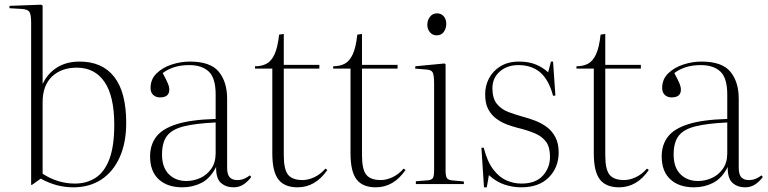

<svg xmlns="http://www.w3.org/2000/svg" viewBox="-20 -786 3278 820"><path d="M116 4 113 3V-690Q113 -725 105 -736Q97 -747 70 -748L20 -751L21 -761L156 -766L162 -762V-429H163Q184 -473 224 -498Q264 -523 320 -523Q417 -523 468 -457.5Q519 -392 519 -261Q519 -176 491 -114Q463 -52 412.5 -19Q362 14 293 14Q257 14 223 5Q189 -4 154 -23ZM300 -2Q350 -2 388 -26.5Q426 -51 447 -106Q468 -161 468 -253Q468 -375 426.5 -436Q385 -497 308 -497Q242 -497 202 -459Q162 -421 162 -349V-44Q227 -2 300 -2Z M759 14Q695 14 658 -20Q621 -54 621 -118Q621 -167 647 -201.5Q673 -236 734 -255.5Q795 -275 901 -278V-383Q901 -453 871.5 -480.5Q842 -508 788 -508Q752 -508 724 -499Q696 -490 675 -474Q692 -442 697.5 -428.5Q703 -415 703 -403Q703 -370 663 -370Q646 -370 634.5 -380.5Q623 -391 623 -410Q623 -448 649 -473Q675 -498 713.5 -510.5Q752 -523 791 -523Q879 -523 914.5 -479.5Q950 -436 950 -365V-69Q950 -41 961 -29Q972 -17 993 -17Q1010 -17 1023.5 -23Q1037 -29 1047 -37L1053 -30Q1038 -10 1019.5 2Q1001 14 977 14Q945 14 923.5 -5Q902 -24 903 -73Q878 -24 840.5 -5Q803 14 759 14ZM776 -13Q807 -13 835.5 -26Q864 -39 882.5 -65.5Q901 -92 901 -131V-263Q816 -259 765.5 -246.5Q715 -234 693.5 -206Q672 -178 672 -126Q672 -71 701 -42Q730 -13 776 -13Z M1251 14Q1195 14 1169 -19.5Q1143 -53 1143 -131V-493H1069V-503Q1098 -503 1118.5 -514Q1139 -525 1152.5 -554Q1166 -583 1172 -638L1192 -641V-509H1344V-493H1192V-123Q1192 -62 1210.5 -39.5Q1229 -17 1272 -17Q1296 -17 1322 -29Q1348 -41 1370 -66L1378 -60Q1327 14 1251 14Z M1585 14Q1529 14 1503 -19.5Q1477 -53 1477 -131V-493H1403V-503Q1432 -503 1452.5 -514Q1473 -525 1486.5 -554Q1500 -583 1506 -638L1526 -641V-509H1678V-493H1526V-123Q1526 -62 1544.5 -39.5Q1563 -17 1606 -17Q1630 -17 1656 -29Q1682 -41 1704 -66L1712 -60Q1661 14 1585 14Z M1845 -635Q1827 -635 1816 -648.5Q1805 -662 1805 -680Q1805 -700 1816.5 -714.5Q1828 -729 1846 -729Q1864 -729 1875 -716.5Q1886 -704 1886 -684Q1886 -665 1875.5 -650Q1865 -635 1845 -635ZM1756 0V-12L1808 -16Q1824 -18 1829 -26Q1834 -34 1834 -60V-427Q1834 -465 1828 -476.5Q1822 -488 1801 -489L1753 -493L1754 -503L1879 -515L1883 -511V-59Q1883 -35 1888 -26.5Q1893 -18 1908 -16L1961 -11V0Z M2047 14 2036 -155H2046Q2061 -96 2086.5 -62.5Q2112 -29 2143 -15.5Q2174 -2 2207 -2Q2268 -2 2298.5 -36Q2329 -70 2329 -116Q2329 -157 2312.5 -180Q2296 -203 2264.5 -216.5Q2233 -230 2187 -241Q2168 -246 2145 -254.5Q2122 -263 2100.5 -278.5Q2079 -294 2065.5 -319Q2052 -344 2052 -383Q2052 -420 2068.5 -451.5Q2085 -483 2117.5 -503Q2150 -523 2197 -523Q2239 -523 2269.5 -510Q2300 -497 2321 -477L2333 -523H2342L2352 -378L2342 -377Q2324 -445 2287.5 -476.5Q2251 -508 2194 -508Q2146 -508 2114.5 -480.5Q2083 -453 2083 -409Q2083 -366 2102 -342.5Q2121 -319 2151.5 -307.5Q2182 -296 2215 -287Q2238 -281 2264.5 -271Q2291 -261 2314 -244.5Q2337 -228 2351.5 -201Q2366 -174 2366 -135Q2366 -71 2324 -28.5Q2282 14 2206 14Q2170 14 2135 2.5Q2100 -9 2068 -38L2059 14Z M2624 14Q2568 14 2542 -19.5Q2516 -53 2516 -131V-493H2442V-503Q2471 -503 2491.5 -514Q2512 -525 2525.5 -554Q2539 -583 2545 -638L2565 -641V-509H2717V-493H2565V-123Q2565 -62 2583.5 -39.5Q2602 -17 2645 -17Q2669 -17 2695 -29Q2721 -41 2743 -66L2751 -60Q2700 14 2624 14Z M2944 14Q2880 14 2843 -20Q2806 -54 2806 -118Q2806 -167 2832 -201.5Q2858 -236 2919 -255.5Q2980 -275 3086 -278V-383Q3086 -453 3056.5 -480.5Q3027 -508 2973 -508Q2937 -508 2909 -499Q2881 -490 2860 -474Q2877 -442 2882.5 -428.5Q2888 -415 2888 -403Q2888 -370 2848 -370Q2831 -370 2819.5 -380.5Q2808 -391 2808 -410Q2808 -448 2834 -473Q2860 -498 2898.5 -510.5Q2937 -523 2976 -523Q3064 -523 3099.5 -479.5Q3135 -436 3135 -365V-69Q3135 -41 3146 -29Q3157 -17 3178 -17Q3195 -17 3208.5 -23Q3222 -29 3232 -37L3238 -30Q3223 -10 3204.5 2Q3186 14 3162 14Q3130 14 3108.5 -5Q3087 -24 3088 -73Q3063 -24 3025.5 -5Q2988 14 2944 14ZM2961 -13Q2992 -13 3020.5 -26Q3049 -39 3067.5 -65.5Q3086 -92 3086 -131V-263Q3001 -259 2950.5 -246.5Q2900 -234 2878.5 -206Q2857 -178 2857 -126Q2857 -71 2886 -42Q2915 -13 2961 -13Z"/></svg>

Font: Literata 72pt ExtraLight
Style: Regular
Weight: 200
Designer: Latin by Veronika Burian and Jose Scaglione. Greek by Irene Vlachou. Cyrillic by Vera Evstafieva.
Foundry: TypeTogether
Version: Version 3.002